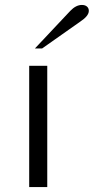

<svg xmlns="http://www.w3.org/2000/svg" viewBox="-20 -756 379 776"><path d="M98 -490H171V0H98ZM264 -712Q287 -736 311 -736Q324 -736 331.5 -729.5Q339 -723 339 -712Q339 -691 302 -667L150 -560H121Z"/></svg>

Font: Fahkwang Light
Style: Regular
Weight: 300
Version: Version 1.000; ttfautohint (v1.6)